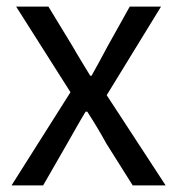

<svg xmlns="http://www.w3.org/2000/svg" viewBox="-20 -563 538 583"><path d="M15 0H111L184 -127C203 -160 221 -193 240 -224H245C265 -193 285 -160 303 -127L383 0H483L304 -274L469 -543H374L307 -423C291 -393 275 -363 258 -333H254C236 -363 217 -393 200 -423L127 -543H29L194 -283Z"/></svg>

Font: Noto Sans T Chinese Regular
Style: Regular
Weight: 400
Designer: Ryoko NISHIZUKA (kana & ideographs); Paul D. Hunt (Latin, Greek & Cyrillic); Wenlong ZHANG (bopomofo); Sandoll Communica
Foundry: Adobe Systems Incorporated
Version: Version 1.000;PS 1;hotconv 1.0.78;makeotf.lib2.5.61930